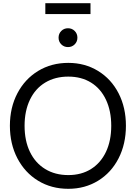

<svg xmlns="http://www.w3.org/2000/svg" viewBox="-20 -1171 851 1203"><path d="M42 -383Q42 -497 89 -586.5Q136 -676 219 -726.5Q302 -777 408 -777Q512 -777 594.5 -726.5Q677 -676 723 -586.5Q769 -497 769 -383Q769 -269 723 -179Q677 -89 594.5 -38.5Q512 12 408 12Q302 12 219 -38.5Q136 -89 89 -179Q42 -269 42 -383ZM408 -74Q490 -74 550.5 -112Q611 -150 644 -219.5Q677 -289 677 -383Q677 -476 644 -546Q611 -616 550.5 -653.5Q490 -691 408 -691Q325 -691 263 -653.5Q201 -616 167.5 -546Q134 -476 134 -383Q134 -289 167.5 -219.5Q201 -150 263 -112Q325 -74 408 -74ZM347 -935Q347 -960 364 -977Q381 -994 406 -994Q431 -994 448 -977Q465 -960 465 -935Q465 -910 448 -893Q431 -876 406 -876Q381 -876 364 -893Q347 -910 347 -935ZM547 -1151V-1083H264V-1151Z"/></svg>

Font: Application
Style: Regular
Weight: 400
Designer: Wei Huang
Foundry: Wei Huang
Version: Version 0.012